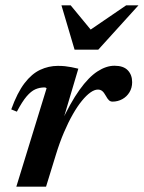

<svg xmlns="http://www.w3.org/2000/svg" viewBox="-20 -697 537 717"><path d="M154 -367.5Q152.5 -368.5 150.8 -369.5Q149 -370.5 146 -370.5Q128 -370.5 112 -363.5Q96 -356.5 79.5 -337.2Q63 -318 43 -280L22 -288.5Q44.5 -351 71.5 -386.2Q98.5 -421.5 130 -436.2Q161.5 -451 196 -451Q210.5 -451 222.5 -449.8Q234.5 -448.5 246.5 -446.2Q258.5 -444 272.5 -440.5L209 -226.5L205.5 -233Q242.5 -313.5 276.8 -361.2Q311 -409 343.8 -430.2Q376.5 -451.5 407.5 -451.5Q441 -451.5 457.2 -434.5Q473.5 -417.5 473.5 -390Q473.5 -369 463.5 -352.5Q453.5 -336 436.8 -326.8Q420 -317.5 400 -317.5Q392.5 -317.5 387 -322.5Q381.5 -327.5 375 -339.5Q368.5 -351.5 361.8 -357Q355 -362.5 345.5 -362.5Q333 -362.5 317.8 -351.8Q302.5 -341 285.8 -320.5Q269 -300 252 -270.2Q235 -240.5 218.8 -202.5Q202.5 -164.5 188.5 -118.5L152 0H41ZM497 -677 347 -511.5H258.5L209.5 -677H244L331 -571.5H296.5L451 -677Z"/></svg>

Font: Newsreader 24pt SemiBold
Style: Italic
Weight: 600
Italic angle: -17°
Designer: Hugues Gentile
Foundry: Production Type
Version: Version 1.003